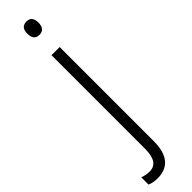

<svg xmlns="http://www.w3.org/2000/svg" viewBox="-366 -702 915 915"><g transform="rotate(-45 91.5 -244.5)"><path d="M70 -686Q70 -641 107 -641Q145 -641 145 -686Q145 -730 108 -730Q70 -730 70 -686ZM24 241Q134 239 134 102V-532H79V100Q79 191 18 191Q-8 191 -30 182V231Q-8 241 24 241Z"/></g></svg>

Font: Noto Sans UI SemiCondensed Light
Style: Regular
Weight: 300
Width: 4
Designer: Monotype Design Team
Foundry: Monotype Imaging Inc.
Version: Version 1.901